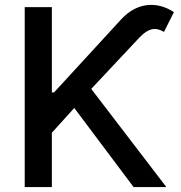

<svg xmlns="http://www.w3.org/2000/svg" viewBox="-20 -756 731 776"><path d="M79.9 0H189.6V-219.5L280.2 -319.6L519.9 0H652.3L348.7 -396.7L544 -604.8C579.2 -642 608.7 -647.4 642.8 -627.1L682.9 -707C613.6 -752.5 533.4 -746.4 470.5 -678.6L198.5 -382.5H189.6V-727.3H79.9Z"/></svg>

Font: Magic Ui Pro Medium
Style: Regular
Weight: 500
Designer: Stefan Endress, Andreas Faust
Version: Version 1.000;FEAKit 1.0